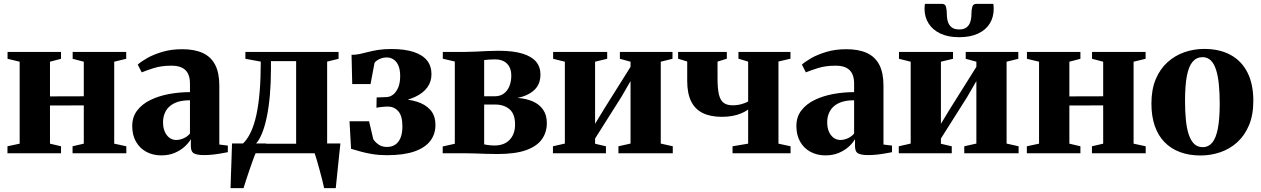

<svg xmlns="http://www.w3.org/2000/svg" viewBox="-20 -791 6510 991"><path d="M18.5 0V-36L81.5 -49.5V-472.5L19 -487.5V-523H295V-487.5L238 -472.5V-293.5L412.5 -294V-472.5L355 -487.5V-523H631.5V-487.5L569.5 -472.5V-49.5L632 -36V0H354.5V-36L412.5 -49.5V-247L238 -246.5V-49.5L295 -36V0Z M812.5 11Q769.5 11 735.5 -7.2Q701.5 -25.5 682 -59.5Q662.5 -93.5 662.5 -140.5Q662.5 -187.5 688.2 -221Q714 -254.5 757 -275.2Q800 -296 853 -305.8Q906 -315.5 960.5 -315.5V-360.5Q960.5 -389 951 -409.5Q941.5 -430 920.5 -441Q899.5 -452 865 -452Q813 -452 773.5 -439.5Q734 -427 711.5 -417.5L691 -457.5Q706.5 -472 738.5 -490.5Q770.5 -509 816.8 -523Q863 -537 920.5 -537Q984.5 -537 1027 -517.2Q1069.5 -497.5 1090.8 -456Q1112 -414.5 1112 -349V-45L1156 -39.5V-5.5Q1145 -3.5 1124.8 0.2Q1104.5 4 1080.2 6.8Q1056 9.5 1033 9.5Q998.5 9.5 981.8 1Q965 -7.5 965 -37.5V-73Q955 -54.5 934 -35Q913 -15.5 882.2 -2.2Q851.5 11 812.5 11ZM890 -68.5Q907.5 -68.5 927.8 -77.2Q948 -86 960.5 -102V-273.5Q911 -273.5 880.5 -258.5Q850 -243.5 835.8 -218Q821.5 -192.5 821.5 -160.5Q821.5 -132.5 830.2 -112Q839 -91.5 854.5 -80Q870 -68.5 890 -68.5Z M1215.5 0V-44.5L1231.5 -47.5Q1255.5 -69.5 1273.2 -106.2Q1291 -143 1302.8 -195.8Q1314.5 -248.5 1320.2 -317.8Q1326 -387 1326 -473L1246.5 -487.5V-523H1727.5V-487.5L1668.5 -473V0ZM1300.5 -49H1508.5V-475.5H1378.5V-436Q1378.5 -362.5 1373 -300.2Q1367.5 -238 1357.2 -188.2Q1347 -138.5 1332.5 -103Q1318 -67.5 1300.5 -49ZM1170 180Q1171 147 1172.2 108.5Q1173.5 70 1175 29.5Q1176.5 -11 1177.5 -50.5H1354.5L1300.5 -2.5Q1294.5 10 1285.8 34.5Q1277 59 1267.2 87.5Q1257.5 116 1249.2 141.2Q1241 166.5 1237 180ZM1653 180Q1649.5 162.5 1643 137Q1636.5 111.5 1629 84.2Q1621.5 57 1614.8 34Q1608 11 1603.5 -2L1579 -50.5H1737Q1735 -33 1732.5 -9Q1730 15 1727.2 41.8Q1724.5 68.5 1721.8 94.5Q1719 120.5 1716.8 142.8Q1714.5 165 1713 180Z M1977.5 10Q1936 10 1901 4.2Q1866 -1.5 1838.8 -9.5Q1811.5 -17.5 1792 -23L1784 -165H1885L1906.5 -73Q1915.5 -58 1933.5 -45.2Q1951.5 -32.5 1977 -32.5Q2002.5 -32.5 2020.2 -44.5Q2038 -56.5 2047.5 -80.2Q2057 -104 2057 -138.5Q2057 -193.5 2035.5 -217.2Q2014 -241 1982 -241Q1976 -241 1964.5 -240.2Q1953 -239.5 1941.5 -238Q1930 -236.5 1923 -235L1924 -288L1975.5 -290Q1993 -290.5 2008.8 -302.5Q2024.5 -314.5 2035 -338.5Q2045.5 -362.5 2045.5 -398.5Q2045.5 -431.5 2036.2 -452.8Q2027 -474 2011.2 -484.2Q1995.5 -494.5 1976.5 -494.5Q1955.5 -494.5 1937.2 -485.5Q1919 -476.5 1913 -466L1892.5 -357H1798L1794.5 -508Q1817 -508 1837.8 -512.5Q1858.5 -517 1881.2 -523Q1904 -529 1932.8 -533.5Q1961.5 -538 2000 -538Q2069 -538 2115.2 -522.8Q2161.5 -507.5 2184.2 -478.8Q2207 -450 2207 -408.5Q2207 -369.5 2186 -340.5Q2165 -311.5 2125.8 -292.5Q2086.5 -273.5 2031.5 -264L2036.5 -280Q2088 -279.5 2131.5 -266.2Q2175 -253 2201.2 -223.8Q2227.5 -194.5 2227.5 -145.5Q2227.5 -98.5 2200.8 -63.5Q2174 -28.5 2118.8 -9.2Q2063.5 10 1977.5 10Z M2546.5 4Q2519.5 4 2489.8 3Q2460 2 2431.5 1Q2403 0 2380.5 0H2265V-35L2327.5 -49V-473.5L2265.5 -488V-523H2381Q2403 -523 2433 -524.5Q2463 -526 2495 -527.5Q2527 -529 2553.5 -529Q2629 -529 2676.8 -514.2Q2724.5 -499.5 2747 -472.5Q2769.5 -445.5 2769.5 -407Q2769.5 -355.5 2737.2 -326Q2705 -296.5 2651 -285.5Q2695 -282.5 2729 -268Q2763 -253.5 2782.8 -225.5Q2802.5 -197.5 2802.5 -155.5Q2802.5 -108.5 2777.2 -72.5Q2752 -36.5 2696 -16.2Q2640 4 2546.5 4ZM2532 -40Q2582.5 -40 2610.5 -69.5Q2638.5 -99 2638.5 -148Q2638.5 -203 2609.8 -227.2Q2581 -251.5 2536 -251.5H2479V-46Q2485 -44.5 2493.2 -43.2Q2501.5 -42 2511.5 -41Q2521.5 -40 2532 -40ZM2479 -294H2532.5Q2562.5 -294 2581.5 -308.8Q2600.5 -323.5 2609.8 -347.8Q2619 -372 2619 -401Q2619 -427 2609.2 -445.8Q2599.5 -464.5 2580.8 -474.5Q2562 -484.5 2534 -484.5Q2518.5 -484.5 2504.5 -483.5Q2490.5 -482.5 2479 -481Z M2834 0V-36L2895.5 -50V-472.5L2835 -487.5V-523H3114V-487.5L3051.5 -472.5V-152L3098 -228.5L3234.5 -446V-472.5L3179.5 -487.5V-523H3451V-487.5L3390.5 -472.5V-50L3452.5 -36V0H3172V-36L3234.5 -50V-372.5L3188 -292L3051.5 -76V-49L3107.5 -36V0Z M3761 0V-36L3841.5 -49.5V-225.5Q3827 -215 3807.2 -206.5Q3787.5 -198 3762.5 -193Q3737.5 -188 3706 -188Q3647 -188 3607.2 -207.5Q3567.5 -227 3547.2 -268Q3527 -309 3527 -373.5V-473.5L3480 -488V-523H3731.5V-488L3683.5 -473V-387Q3683.5 -332.5 3691 -302.2Q3698.5 -272 3715.8 -259.8Q3733 -247.5 3761.5 -247.5Q3785.5 -247.5 3807 -253.5Q3828.5 -259.5 3841.5 -267V-473L3791.5 -488V-523H4060V-488L3998 -473.5V-49.5L4060.5 -36V0Z M4240.5 11Q4197.5 11 4163.5 -7.2Q4129.5 -25.5 4110 -59.5Q4090.5 -93.5 4090.5 -140.5Q4090.5 -187.5 4116.2 -221Q4142 -254.5 4185 -275.2Q4228 -296 4281 -305.8Q4334 -315.5 4388.5 -315.5V-360.5Q4388.5 -389 4379 -409.5Q4369.5 -430 4348.5 -441Q4327.5 -452 4293 -452Q4241 -452 4201.5 -439.5Q4162 -427 4139.5 -417.5L4119 -457.5Q4134.5 -472 4166.5 -490.5Q4198.5 -509 4244.8 -523Q4291 -537 4348.5 -537Q4412.5 -537 4455 -517.2Q4497.5 -497.5 4518.8 -456Q4540 -414.5 4540 -349V-45L4584 -39.5V-5.5Q4573 -3.5 4552.8 0.2Q4532.5 4 4508.2 6.8Q4484 9.5 4461 9.5Q4426.5 9.5 4409.8 1Q4393 -7.5 4393 -37.5V-73Q4383 -54.5 4362 -35Q4341 -15.5 4310.2 -2.2Q4279.5 11 4240.5 11ZM4318 -68.5Q4335.5 -68.5 4355.8 -77.2Q4376 -86 4388.5 -102V-273.5Q4339 -273.5 4308.5 -258.5Q4278 -243.5 4263.8 -218Q4249.5 -192.5 4249.5 -160.5Q4249.5 -132.5 4258.2 -112Q4267 -91.5 4282.5 -80Q4298 -68.5 4318 -68.5Z M4619 0V-36L4680.5 -50V-472.5L4620 -487.5V-523H4899V-487.5L4836.5 -472.5V-152L4883 -228.5L5019.5 -446V-472.5L4964.5 -487.5V-523H5236V-487.5L5175.5 -472.5V-50L5237.5 -36V0H4957V-36L5019.5 -50V-372.5L4973 -292L4836.5 -76V-49L4892.5 -36V0ZM4842.5 -771Q4858.5 -771 4862.8 -755.8Q4867 -740.5 4867 -719Q4867 -695.5 4873 -677.5Q4879 -659.5 4893 -649.2Q4907 -639 4931 -639Q4954.5 -639 4968.2 -649.2Q4982 -659.5 4988 -677.5Q4994 -695.5 4994 -719Q4994 -740.5 4998.5 -755.8Q5003 -771 5018.5 -771H5107Q5108 -765.5 5108.5 -758.5Q5109 -751.5 5109 -745.5Q5109 -703 5088.8 -669.8Q5068.5 -636.5 5028.5 -617.8Q4988.5 -599 4930.5 -599Q4873.5 -599 4833.8 -617.8Q4794 -636.5 4773 -669.8Q4752 -703 4752 -745.5Q4752 -752 4752.5 -758.5Q4753 -765 4754 -771Z M5280 0V-36L5343 -49.5V-472.5L5280.5 -487.5V-523H5556.5V-487.5L5499.5 -472.5V-293.5L5674 -294V-472.5L5616.5 -487.5V-523H5893V-487.5L5831 -472.5V-49.5L5893.5 -36V0H5616V-36L5674 -49.5V-247L5499.5 -246.5V-49.5L5556.5 -36V0Z M5923 -256.5Q5923 -329 5945.2 -382Q5967.5 -435 6006 -469.8Q6044.5 -504.5 6093.2 -521.5Q6142 -538.5 6195.5 -538.5Q6275.5 -538.5 6332.2 -507.2Q6389 -476 6419 -416.2Q6449 -356.5 6449 -270.5Q6449 -197.5 6426.5 -144.2Q6404 -91 6365.8 -56.5Q6327.5 -22 6278.5 -5.2Q6229.5 11.5 6176.5 11.5Q6117.5 11.5 6070.5 -6Q6023.5 -23.5 5990.5 -57.5Q5957.5 -91.5 5940.2 -141.5Q5923 -191.5 5923 -256.5ZM6187.5 -31.5Q6217.5 -31.5 6237 -55Q6256.5 -78.5 6266 -128.2Q6275.5 -178 6275.5 -255.5Q6275.5 -309.5 6271.2 -353.8Q6267 -398 6257 -429.8Q6247 -461.5 6229.8 -478.8Q6212.5 -496 6187 -496Q6156 -496 6135.8 -472.5Q6115.5 -449 6106 -399.2Q6096.5 -349.5 6096.5 -270.5Q6096.5 -217 6100.8 -173Q6105 -129 6115.5 -97.2Q6126 -65.5 6143.5 -48.5Q6161 -31.5 6187.5 -31.5Z"/></svg>

Font: Merriweather 96pt ExtraBold
Style: Regular
Weight: 800
Version: Version 2.100